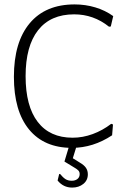

<svg xmlns="http://www.w3.org/2000/svg" viewBox="-20 -664 562 870"><path d="M378 126Q378 153 357.5 169.5Q337 186 307 186Q267 186 241 154L248 125L252 124Q265 140 276.5 147.5Q288 155 305 155Q321 155 331 147Q341 139 341 125Q341 115 335.5 109Q330 103 318 96L272 68L297 -15H331L310 53L342 73Q361 84 369.5 96.5Q378 109 378 126ZM493 -591 482 -544 474 -543Q404 -599 316 -599Q209 -599 152.5 -527Q96 -455 96 -319Q96 -183 151 -111.5Q206 -40 309 -40Q355 -40 400 -56.5Q445 -73 484 -103L492 -100L488 -51Q402 6 306 6Q180 6 111.5 -77.5Q43 -161 43 -316Q43 -473 114.5 -558.5Q186 -644 318 -644Q367 -644 412 -630.5Q457 -617 493 -591Z"/></svg>

Font: t
Style: Regular
Weight: 300
Designer: Juan Pablo del Peral
Foundry: Huerta Tipografica
Version: Version 2.004; ttfautohint (v1.8.1)